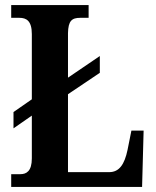

<svg xmlns="http://www.w3.org/2000/svg" viewBox="-20 -734 611 754"><path d="M24 0H538L544 -221H496L481 -146C469 -88 448 -58 409 -58H247V-364L372 -448V-514L247 -429V-604C248 -652 262 -664 295 -664H328V-714H24V-664H56C84 -664 105 -652 105 -600V-344L33 -294V-230L105 -280V-112C105 -62 84 -50 60 -50H24Z"/></svg>

Font: Noto Serif Thai Condensed
Style: Bold
Weight: 700
Width: 3
Designer: Monotype Design Team
Foundry: Monotype Imaging Inc.
Version: Version 2.002